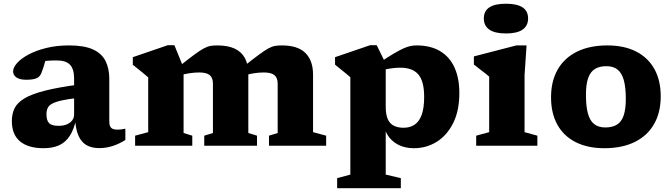

<svg xmlns="http://www.w3.org/2000/svg" viewBox="-20 -762 3516 1004"><path d="M401 -321 393.5 -250.5Q337.5 -244.5 303.8 -237Q270 -229.5 252.5 -219.8Q235 -210 229 -196.5Q223 -183 223 -165Q223 -132 236.8 -118Q250.5 -104 287 -104Q311 -104 329.2 -111.5Q347.5 -119 357.5 -132.5Q367.5 -146 367.5 -163.5V-352Q367.5 -400 346.5 -423Q325.5 -446 275 -446Q247 -446 228.2 -444.2Q209.5 -442.5 195.5 -439.5L225.5 -480.5Q221 -459.5 216.5 -442.2Q212 -425 207.2 -410Q202.5 -395 196.5 -380.5Q188 -359 169.5 -352Q151 -345 117.5 -345Q82.5 -345 65.5 -357.2Q48.5 -369.5 48.5 -388.5Q48.5 -409 69.5 -432.5Q90.5 -456 129 -476.8Q167.5 -497.5 221.5 -511Q275.5 -524.5 341.5 -524.5Q419.5 -524.5 465.5 -503.8Q511.5 -483 531.5 -443.8Q551.5 -404.5 551.5 -349.5V-126Q551.5 -110.5 556.2 -101Q561 -91.5 570.5 -87.8Q580 -84 594 -84Q603 -84 613 -85.2Q623 -86.5 635.5 -89V-30Q606 -11 571 0.8Q536 12.5 499 12.5Q459.5 12.5 432.5 -3Q405.5 -18.5 390.8 -51.5Q376 -84.5 373 -137L379 -142Q367 -85.5 344.8 -51.5Q322.5 -17.5 288.8 -2.2Q255 13 207.5 13Q128 13 85 -22.5Q42 -58 42 -129Q42 -166 55.8 -195Q69.5 -224 107 -247Q144.5 -270 215.5 -288Q286.5 -306 401 -321Z M940 -407.5V-66.5L985.5 -52.5V0H686.5V-52.5L755 -71V-357.5Q746.5 -365.5 727 -381Q707.5 -396.5 674.5 -423.5V-463L857 -525.5H892ZM1278.5 -375V-66.5L1324 -52.5V0H1048V-52.5L1093.5 -66.5V-322.5Q1093.5 -343.5 1086.5 -356.8Q1079.5 -370 1063.8 -376.5Q1048 -383 1020.5 -383Q997.5 -383 972.5 -379.2Q947.5 -375.5 924 -369L914.5 -413Q964.5 -453 995 -475.5Q1025.5 -498 1045 -508.5Q1064.5 -519 1080.2 -521.8Q1096 -524.5 1116 -524.5Q1171.5 -524.5 1207.2 -507.8Q1243 -491 1260.8 -458Q1278.5 -425 1278.5 -375ZM1617 -371.5V-71L1685.5 -52.5V0H1386.5V-52.5L1432 -66.5V-322.5Q1432 -343.5 1425 -356.8Q1418 -370 1402 -376.5Q1386 -383 1358.5 -383Q1335.5 -383 1310 -379.2Q1284.5 -375.5 1261 -368.5L1251.5 -412.5Q1302 -452.5 1332.8 -475.2Q1363.5 -498 1382.8 -508.5Q1402 -519 1417.8 -521.8Q1433.5 -524.5 1454 -524.5Q1537 -524.5 1577 -485Q1617 -445.5 1617 -371.5Z M2198 -255Q2198 -337.5 2167.5 -372.8Q2137 -408 2074 -408Q2057.5 -408 2038.5 -406Q2019.5 -404 2000.2 -400.2Q1981 -396.5 1963 -390.5L1962 -432.5Q2006.5 -462.5 2037.2 -480.8Q2068 -499 2089 -508.5Q2110 -518 2126.2 -521.2Q2142.5 -524.5 2158.5 -524.5Q2232 -524.5 2282 -494.2Q2332 -464 2357 -408.2Q2382 -352.5 2382 -276Q2382 -182.5 2349.5 -118Q2317 -53.5 2263.2 -20.2Q2209.5 13 2144.5 13Q2096.5 13 2061.2 -5.8Q2026 -24.5 2006.2 -56.8Q1986.5 -89 1983 -129.5H1997V151L2076 169.5V222H1743V169.5L1812 151V-358Q1805.5 -364 1793.8 -373.8Q1782 -383.5 1766 -396.2Q1750 -409 1732 -424V-463L1915 -525.5H1950L1997 -429.5V-203.5Q1997 -163 2007.8 -139Q2018.5 -115 2039.5 -104.5Q2060.5 -94 2090.5 -94Q2124 -94 2148 -110Q2172 -126 2185 -161.5Q2198 -197 2198 -255Z M2626 -587Q2568 -587 2539 -607Q2510 -627 2510 -665.5Q2510 -704.5 2539 -723.5Q2568 -742.5 2626 -742.5Q2683.5 -742.5 2712.5 -723.5Q2741.5 -704.5 2741.5 -665.5Q2741.5 -627 2712.5 -607Q2683.5 -587 2626 -587ZM2733.5 -524.5 2723 -370V-71L2790 -52.5V0H2470V-52.5L2538 -71V-361.5Q2532.5 -366.5 2519.2 -377Q2506 -387.5 2489.5 -400Q2473 -412.5 2458 -424.5V-467L2680 -524.5Z M3145 -95.5Q3182 -95.5 3206 -110.2Q3230 -125 3241.2 -158Q3252.5 -191 3252.5 -244.5Q3252.5 -305 3242 -342.8Q3231.5 -380.5 3209.2 -398.2Q3187 -416 3151 -416Q3114.5 -416 3090.8 -401.2Q3067 -386.5 3055.5 -353.5Q3044 -320.5 3044 -266.5Q3044 -206.5 3054.2 -168.8Q3064.5 -131 3087 -113.2Q3109.5 -95.5 3145 -95.5ZM3140.5 13Q3052.5 13 2990 -18.8Q2927.5 -50.5 2894.5 -110.2Q2861.5 -170 2861.5 -253Q2861.5 -338 2896.5 -398.8Q2931.5 -459.5 2997.5 -492Q3063.5 -524.5 3156 -524.5Q3244 -524.5 3306.5 -492.5Q3369 -460.5 3402 -401Q3435 -341.5 3435 -258.5Q3435 -173.5 3400 -112.8Q3365 -52 3299 -19.5Q3233 13 3140.5 13Z"/></svg>

Font: Newsreader 7pt
Style: Bold
Weight: 700
Designer: Hugues Gentile
Foundry: Production Type
Version: Version 1.003